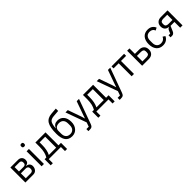

<svg xmlns="http://www.w3.org/2000/svg" viewBox="453 -2607 4667 4667"><g transform="rotate(-45 2786.0 -274.0)"><path d="M85 0V-516H345Q408 -516 444 -480.5Q480 -445 480 -385Q480 -288 379 -276V-272Q437 -268 467.5 -236Q498 -204 498 -154Q498 -89 459.5 -44.5Q421 0 358 0ZM165 -66H334Q370 -66 391 -85Q412 -104 412 -139V-162Q412 -197 391 -216Q370 -235 334 -235H165ZM165 -300H324Q357 -300 375.5 -316.5Q394 -333 394 -364V-386Q394 -417 375.5 -433.5Q357 -450 324 -450H165Z M634 -682V-695Q634 -740 683 -740Q732 -740 732 -695V-682Q732 -637 683 -637Q634 -637 634 -682ZM643 0V-516H723V0Z M816 140V-70H875Q944 -181 944 -367V-516H1293V-70H1379V140H1306V0H889V140ZM961 -70H1213V-446H1020V-363Q1020 -181 961 -70Z M1687 12Q1454 12 1454 -307Q1454 -529 1514.5 -626.5Q1575 -724 1717 -735L1879 -748V-667L1707 -653Q1618 -645 1583 -595.5Q1548 -546 1538 -411H1542Q1565 -465 1602 -490.5Q1639 -516 1698 -516Q1798 -516 1859 -445.5Q1920 -375 1920 -251Q1920 -134 1855.5 -61Q1791 12 1687 12ZM1691 -59Q1755 -59 1794.5 -100Q1834 -141 1834 -216V-279Q1834 -360 1794 -402.5Q1754 -445 1683 -445Q1613 -445 1576.5 -410.5Q1540 -376 1540 -317V-225Q1540 -144 1580 -101.5Q1620 -59 1691 -59Z M2240 -165 2365 -516H2444L2213 120Q2195 168 2172 184Q2149 200 2093 200H2052V130H2133L2172 20L1979 -516H2059L2183 -165L2207 -81H2212Z M2452 140V-70H2511Q2580 -181 2580 -367V-516H2929V-70H3015V140H2942V0H2525V140ZM2597 -70H2849V-446H2656V-363Q2656 -181 2597 -70Z M3314 -165 3439 -516H3518L3287 120Q3269 168 3246 184Q3223 200 3167 200H3126V130H3207L3246 20L3053 -516H3133L3257 -165L3281 -81H3286Z M3738 0V-446H3562V-516H3994V-446H3818V0Z M4099 0V-516H4179V-329H4326Q4404 -329 4450 -284.5Q4496 -240 4496 -164Q4496 -87 4451 -43.5Q4406 0 4327 0ZM4179 -70H4315Q4410 -70 4410 -144V-186Q4410 -259 4315 -259H4179Z M4811 12Q4703 12 4642 -60.5Q4581 -133 4581 -258Q4581 -383 4642 -455.5Q4703 -528 4811 -528Q4953 -528 5004 -407L4937 -373Q4907 -457 4811 -457Q4742 -457 4704.5 -414.5Q4667 -372 4667 -302V-214Q4667 -144 4704.5 -101.5Q4742 -59 4811 -59Q4908 -59 4951 -149L5009 -110Q4983 -53 4933 -20.5Q4883 12 4811 12Z M5076 0V-70H5133L5166 -146Q5187 -196 5229 -202V-206Q5162 -212 5126 -251Q5090 -290 5090 -356Q5090 -430 5135.5 -473Q5181 -516 5259 -516H5487V0H5407V-198H5273L5219 -71Q5189 0 5131 0ZM5271 -266H5407V-446H5271Q5176 -446 5176 -372V-339Q5176 -266 5271 -266Z"/></g></svg>

Font: Aneliza
Style: Regular
Weight: 400
Designer: Mike Abbink, Paul van der Laan, Pieter van Rosmalen
Foundry: Bold Monday
Version: Version 3.0